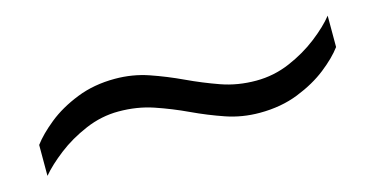

<svg xmlns="http://www.w3.org/2000/svg" viewBox="-34 -493 763 390"><g transform="rotate(-15 347.0 -298.5)"><path d="M30 -215V-280Q44 -299 70 -320Q96 -341 132.5 -355.5Q169 -370 213 -370Q250 -370 283.5 -358.5Q317 -347 350 -331.5Q383 -316 417 -304Q451 -292 490 -292Q527 -292 561 -306.5Q595 -321 622 -342Q649 -363 664 -382V-316Q650 -297 624 -276.5Q598 -256 561.5 -241.5Q525 -227 480 -227Q443 -227 409.5 -238.5Q376 -250 343 -265.5Q310 -281 276 -292.5Q242 -304 203 -304Q167 -304 133 -289.5Q99 -275 72.5 -254.5Q46 -234 30 -215Z"/></g></svg>

Font: Archivo Expanded ExtraLight
Style: Regular
Weight: 250
Width: 7
Designer: Hector Gatti
Foundry: Omnibus-Type
Version: Version 2.001